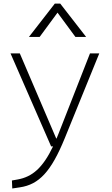

<svg xmlns="http://www.w3.org/2000/svg" viewBox="-20 -815 626 1069"><path d="M48.3 234.4 90.8 228C196.8 212.4 264.6 141.1 340.8 -45.9L532.7 -517.6H481L305.7 -70.3C302.2 -61 298.3 -52.2 294.9 -43.9H293L90.3 -517.6H38.6L264.6 0H275.4C217.8 120.6 159.2 169.4 79.1 184.1L46.4 189.9ZM141.1 -609.4H200.7L300.3 -744.6L399.9 -609.4H459.5L315.4 -794.9H285.2Z"/></svg>

Font: Cascadia Mono PL ExtraLight
Style: Regular
Weight: 200
Monospace: yes
Designer: Aaron Bell
Foundry: Saja Typeworks
Version: Version 2404.023